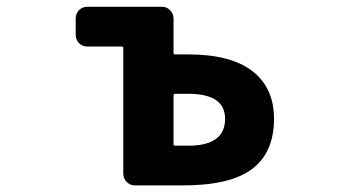

<svg xmlns="http://www.w3.org/2000/svg" viewBox="-20 -569 1040 571"><path d="M380.9 -17.6Q367.2 -17.6 356.9 -27.8Q346.7 -38.1 346.7 -52.7V-426.8Q346.7 -430.7 341.8 -430.7H239.3Q224.6 -430.7 214.8 -440.9Q205.1 -451.2 205.1 -465.8V-513.7Q205.1 -528.3 214.8 -538.6Q224.6 -548.8 239.3 -548.8H461.9Q475.6 -548.8 485.8 -538.6Q496.1 -528.3 496.1 -513.7V-412.1Q496.1 -407.2 501 -407.2H540Q665 -407.2 729.5 -358.4Q794.9 -308.6 794.9 -215.8Q794.9 -115.2 729.5 -66.4Q665 -17.6 523.4 -17.6ZM540 -135.7Q649.4 -135.7 649.4 -215.8Q649.4 -290 540 -290H501Q496.1 -290 496.1 -285.2V-139.6Q496.1 -135.7 501 -135.7Z"/></svg>

Font: Rounded-L Mgen+ 1mn bold
Style: Bold
Weight: 700
Designer: [Source Han Sans]
Ryoko NISHIZUKA  (kana & ideographs); Paul D. Hunt (Latin, Greek & Cyrillic); Wenlong ZHANG  (bopomofo
Version: Version 1.059.20150602